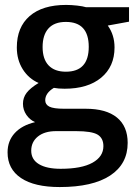

<svg xmlns="http://www.w3.org/2000/svg" viewBox="-20 -532 558 776"><path d="M206.3 -2Q160.3 -2 133.2 19.7Q106.2 41.5 106.2 77.1Q106.2 112.7 137.3 131.4Q168.4 150.2 225 150.2Q309.9 150.2 353.9 125.6Q397.9 101.1 397.9 58.6Q397.9 26.3 374.4 12.1Q350.9 -2 287.2 -2ZM501.5 -503V-444.4L415.6 -428.7Q442.9 -390.8 442.9 -340.2Q442.9 -262.9 389 -218.1Q335.2 -173.4 241.2 -173.4Q215.4 -173.4 197.7 -176.9Q162.8 -155.7 162.8 -126.9Q162.8 -109.2 179.7 -100.9Q196.7 -92.5 238.6 -92.5H326.1Q409 -92.5 452.5 -57.1Q496 -21.7 496 45.5Q496 130.9 425.2 177.5Q354.4 224 221.4 224Q119.3 224 65 187.6Q10.6 151.2 10.6 83.9Q10.6 37.4 39.7 5.8Q68.8 -25.8 121.8 -38.4Q100.6 -47.5 86.7 -67.7Q72.8 -88 72.8 -112.7Q72.8 -137.5 87.7 -157Q102.6 -176.4 136 -196.7Q96.1 -213.9 72 -252Q48 -290.2 48 -340.2Q48 -422.1 99.8 -467.1Q151.7 -512.1 247.2 -512.1Q267.9 -512.1 292 -509.4Q316 -506.6 327.1 -503ZM246.2 -443.4Q199.7 -443.4 175.9 -417.1Q152.2 -390.8 152.2 -342Q152.2 -293.2 176.4 -267.7Q200.7 -242.2 246.2 -242.2Q338.7 -242.2 338.7 -342.8Q338.7 -443.4 246.2 -443.4Z"/></svg>

Font: Khula Semibold
Style: Regular
Weight: 600
Designer: Erin McLaughlin, Steve Matteson
Version: Version 1.000;PS 1.0;hotconv 1.0.72;makeotf.lib2.5.5900; ttf